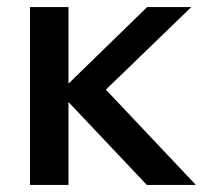

<svg xmlns="http://www.w3.org/2000/svg" viewBox="-20 -524 575 544"><path d="M65 0V-504H174V-287L397 -504H522L280 -270L535 0H396L174 -235V0Z"/></svg>

Font: Rosa Sans Medium
Style: Regular
Weight: 500
Designer: Pentagram / MCKL
Foundry: Pentagram / MCKL
Version: Version 1.005;September 16, 2019;FontCreator 11.5.0.2425 64-